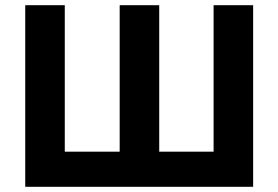

<svg xmlns="http://www.w3.org/2000/svg" viewBox="-20 -718 1070 738"><path d="M77 -698H229V-135H440V-698H592V-135H801V-698H953V0H77Z"/></svg>

Font: Plexus Sans Bold
Style: Regular
Weight: 700
Version: Version 2.001;PS 002.001;hotconv 1.0.70;makeotf.lib2.5.58329